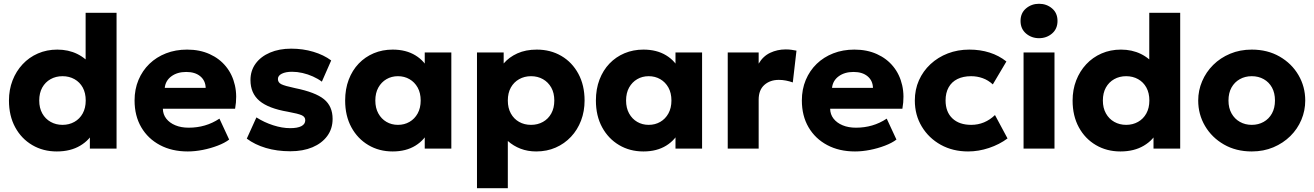

<svg xmlns="http://www.w3.org/2000/svg" viewBox="-20 -788 6968 1018"><path d="M281 15Q208.5 15 151 -18.8Q93.5 -52.5 60.5 -113.2Q27.5 -174 27.5 -255Q27.5 -312.5 46.5 -361.5Q65.5 -410.5 99.8 -447.2Q134 -484 181 -504.5Q228 -525 284 -525Q342.5 -525 389.5 -502Q436.5 -479 471.5 -433.5L434 -396V-720H598V0H456.5V-132.5L479 -95.5Q457 -46.5 405.5 -15.8Q354 15 281 15ZM311.5 -126Q346.5 -126 374.5 -141.8Q402.5 -157.5 418.5 -186.5Q434.5 -215.5 434.5 -255Q434.5 -295 418.8 -323.8Q403 -352.5 375 -368.2Q347 -384 311.5 -384Q276 -384 248 -368.2Q220 -352.5 204 -323.8Q188 -295 188 -255Q188 -215.5 204.2 -186.5Q220.5 -157.5 248.5 -141.8Q276.5 -126 311.5 -126Z M975.5 15Q891.5 15 828 -18.8Q764.5 -52.5 729 -113.2Q693.5 -174 693.5 -255.5Q693.5 -314.5 714.2 -364Q735 -413.5 772.2 -449.5Q809.5 -485.5 860.2 -505.2Q911 -525 972 -525Q1039 -525 1091.5 -501.2Q1144 -477.5 1178.2 -435.2Q1212.5 -393 1225.5 -335.8Q1238.5 -278.5 1226.5 -211.5H843.5Q844 -181.5 861.5 -159Q879 -136.5 909.5 -123.8Q940 -111 980.5 -111Q1025.5 -111 1066 -122.8Q1106.5 -134.5 1143.5 -159L1195 -48Q1171.5 -30 1134.2 -15.8Q1097 -1.5 1055.2 6.8Q1013.5 15 975.5 15ZM853.5 -322H1070.5Q1069.5 -360.5 1042 -383.5Q1014.5 -406.5 967.5 -406.5Q920 -406.5 888.8 -383.5Q857.5 -360.5 853.5 -322Z M1519.5 14Q1448.5 14 1389.8 -3.5Q1331 -21 1288.5 -53L1339.5 -165.5Q1381 -139 1428.5 -123.8Q1476 -108.5 1518.5 -108.5Q1557.5 -108.5 1578 -119.2Q1598.5 -130 1598.5 -150.5Q1598.5 -168.5 1579.8 -177Q1561 -185.5 1506.5 -195.5Q1403.5 -213 1355.8 -253.2Q1308 -293.5 1308 -363.5Q1308 -413.5 1335.5 -451Q1363 -488.5 1411.8 -509.2Q1460.5 -530 1524 -530Q1586 -530 1641.2 -513.5Q1696.5 -497 1736 -467.5L1686.5 -355Q1666 -370.5 1639.2 -382.5Q1612.5 -394.5 1584 -401Q1555.5 -407.5 1528.5 -407.5Q1495 -407.5 1474.2 -397.2Q1453.5 -387 1453.5 -369Q1453.5 -350.5 1471.5 -341.5Q1489.5 -332.5 1543.5 -321Q1652.5 -299 1698 -261.8Q1743.5 -224.5 1743.5 -157.5Q1743.5 -105.5 1715.2 -67Q1687 -28.5 1636.8 -7.2Q1586.5 14 1519.5 14Z M2062 15Q1990 15 1933 -18.8Q1876 -52.5 1843 -113.2Q1810 -174 1810 -255Q1810 -316 1829 -365.8Q1848 -415.5 1882 -451Q1916 -486.5 1962 -505.8Q2008 -525 2062 -525Q2133 -525 2183 -494.2Q2233 -463.5 2254.5 -412.5L2232 -377V-510H2373V0H2232V-133L2254.5 -98Q2233 -47 2183 -16Q2133 15 2062 15ZM2090 -126Q2124 -126 2151.2 -141.8Q2178.5 -157.5 2194.5 -186.5Q2210.5 -215.5 2210.5 -255Q2210.5 -295 2194.5 -323.8Q2178.5 -352.5 2151.2 -368.2Q2124 -384 2090 -384Q2056 -384 2029 -368.2Q2002 -352.5 1986 -323.8Q1970 -295 1970 -255Q1970 -215.5 1986 -186.5Q2002 -157.5 2029 -141.8Q2056 -126 2090 -126Z M2509 210V-510H2650.5V-451.5Q2679 -485 2723.2 -505Q2767.5 -525 2826 -525Q2899 -525 2956.2 -491.5Q3013.5 -458 3046.5 -397Q3079.5 -336 3079.5 -255Q3079.5 -198 3060.8 -148.8Q3042 -99.5 3007.5 -62.8Q2973 -26 2926.2 -5.5Q2879.5 15 2823 15Q2778 15 2740.2 0.5Q2702.5 -14 2672.5 -40.5V210ZM2795.5 -126Q2831 -126 2859 -141.8Q2887 -157.5 2903 -186.5Q2919 -215.5 2919 -255Q2919 -295 2902.8 -323.8Q2886.5 -352.5 2858.8 -368.2Q2831 -384 2795.5 -384Q2760.5 -384 2732.5 -368.2Q2704.5 -352.5 2688.5 -323.8Q2672.5 -295 2672.5 -255Q2672.5 -215.5 2688.5 -186.5Q2704.5 -157.5 2732.2 -141.8Q2760 -126 2795.5 -126Z M3391.5 15Q3319.5 15 3262.5 -18.8Q3205.5 -52.5 3172.5 -113.2Q3139.5 -174 3139.5 -255Q3139.5 -316 3158.5 -365.8Q3177.5 -415.5 3211.5 -451Q3245.5 -486.5 3291.5 -505.8Q3337.5 -525 3391.5 -525Q3462.5 -525 3512.5 -494.2Q3562.5 -463.5 3584 -412.5L3561.5 -377V-510H3702.5V0H3561.5V-133L3584 -98Q3562.5 -47 3512.5 -16Q3462.5 15 3391.5 15ZM3419.5 -126Q3453.5 -126 3480.8 -141.8Q3508 -157.5 3524 -186.5Q3540 -215.5 3540 -255Q3540 -295 3524 -323.8Q3508 -352.5 3480.8 -368.2Q3453.5 -384 3419.5 -384Q3385.5 -384 3358.5 -368.2Q3331.5 -352.5 3315.5 -323.8Q3299.5 -295 3299.5 -255Q3299.5 -215.5 3315.5 -186.5Q3331.5 -157.5 3358.5 -141.8Q3385.5 -126 3419.5 -126Z M3838.5 0V-510H4002.5V-450.5Q4025.5 -490 4063.5 -508Q4101.5 -526 4146 -526Q4163 -526 4176.5 -524Q4190 -522 4203 -519.5L4183.5 -351Q4166.5 -357 4147.5 -360.8Q4128.5 -364.5 4109.5 -364.5Q4063 -364.5 4032.8 -337.8Q4002.5 -311 4002.5 -259.5V0Z M4513.5 15Q4429.5 15 4366 -18.8Q4302.5 -52.5 4267 -113.2Q4231.5 -174 4231.5 -255.5Q4231.5 -314.5 4252.2 -364Q4273 -413.5 4310.2 -449.5Q4347.5 -485.5 4398.2 -505.2Q4449 -525 4510 -525Q4577 -525 4629.5 -501.2Q4682 -477.5 4716.2 -435.2Q4750.5 -393 4763.5 -335.8Q4776.5 -278.5 4764.5 -211.5H4381.5Q4382 -181.5 4399.5 -159Q4417 -136.5 4447.5 -123.8Q4478 -111 4518.5 -111Q4563.5 -111 4604 -122.8Q4644.5 -134.5 4681.5 -159L4733 -48Q4709.5 -30 4672.2 -15.8Q4635 -1.5 4593.2 6.8Q4551.5 15 4513.5 15ZM4391.5 -322H4608.5Q4607.5 -360.5 4580 -383.5Q4552.5 -406.5 4505.5 -406.5Q4458 -406.5 4426.8 -383.5Q4395.5 -360.5 4391.5 -322Z M5113 15Q5032 15 4968.2 -20.2Q4904.5 -55.5 4867.5 -116.8Q4830.5 -178 4830.5 -255Q4830.5 -313 4852.2 -362Q4874 -411 4913.5 -447.8Q4953 -484.5 5005.5 -504.8Q5058 -525 5119.5 -525Q5177.5 -525 5227 -509.2Q5276.5 -493.5 5316 -462L5244 -340.5Q5219.5 -363 5190.2 -373.5Q5161 -384 5129 -384Q5087 -384 5056.5 -369Q5026 -354 5009.8 -325Q4993.5 -296 4993.5 -255.5Q4993.5 -194.5 5029.8 -160.2Q5066 -126 5129.5 -126Q5165.5 -126 5197.2 -139.2Q5229 -152.5 5255.5 -178L5322 -54Q5279 -22 5223.8 -3.5Q5168.5 15 5113 15Z M5407 0V-510H5571V0ZM5489 -585.5Q5449.5 -585.5 5420.2 -610.2Q5391 -635 5391 -677Q5391 -719 5420.2 -743.5Q5449.5 -768 5489 -768Q5529 -768 5558 -743.5Q5587 -719 5587 -677Q5587 -635 5558 -610.2Q5529 -585.5 5489 -585.5Z M5920.5 15Q5848 15 5790.5 -18.8Q5733 -52.5 5700 -113.2Q5667 -174 5667 -255Q5667 -312.5 5686 -361.5Q5705 -410.5 5739.2 -447.2Q5773.5 -484 5820.5 -504.5Q5867.5 -525 5923.5 -525Q5982 -525 6029 -502Q6076 -479 6111 -433.5L6073.5 -396V-720H6237.5V0H6096V-132.5L6118.5 -95.5Q6096.5 -46.5 6045 -15.8Q5993.5 15 5920.5 15ZM5951 -126Q5986 -126 6014 -141.8Q6042 -157.5 6058 -186.5Q6074 -215.5 6074 -255Q6074 -295 6058.2 -323.8Q6042.5 -352.5 6014.5 -368.2Q5986.5 -384 5951 -384Q5915.5 -384 5887.5 -368.2Q5859.5 -352.5 5843.5 -323.8Q5827.5 -295 5827.5 -255Q5827.5 -215.5 5843.8 -186.5Q5860 -157.5 5888 -141.8Q5916 -126 5951 -126Z M6617 15Q6533.5 15 6469.5 -21.8Q6405.5 -58.5 6369.2 -120Q6333 -181.5 6333 -255Q6333 -308.5 6353.8 -357.2Q6374.5 -406 6412.5 -443.8Q6450.5 -481.5 6502.5 -503.2Q6554.5 -525 6617 -525Q6700.5 -525 6764.5 -488.2Q6828.5 -451.5 6864.5 -390Q6900.5 -328.5 6900.5 -255Q6900.5 -201.5 6880 -152.8Q6859.5 -104 6821.5 -66.5Q6783.5 -29 6731.5 -7Q6679.5 15 6617 15ZM6617 -126Q6652 -126 6680 -141.8Q6708 -157.5 6724 -186.5Q6740 -215.5 6740 -255Q6740 -295 6724.2 -323.8Q6708.5 -352.5 6680.5 -368.2Q6652.5 -384 6617 -384Q6581.5 -384 6553.5 -368.2Q6525.5 -352.5 6509.5 -323.8Q6493.5 -295 6493.5 -255Q6493.5 -215.5 6509.8 -186.5Q6526 -157.5 6554 -141.8Q6582 -126 6617 -126Z"/></svg>

Font: Geologica Cursive
Style: Bold
Weight: 700
Designer: Sindre Bremnes, Frode Helland
Foundry: Monokrom Skriftforlag AS
Version: Version 1.010;gftools[0.9.28]